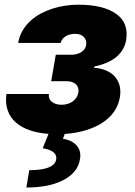

<svg xmlns="http://www.w3.org/2000/svg" viewBox="-20 -573 588 834"><path d="M7.8 -164.8H192.5Q190.7 -154.8 193.9 -146.1Q197.1 -137.4 204.5 -131.2Q212 -125 223 -121.4Q234 -117.9 247.9 -117.9Q262.1 -117.9 274.3 -121.8Q286.6 -125.7 296 -132.6Q305.4 -139.6 311.8 -149.1Q318.2 -158.7 320.3 -170.5Q322.4 -181.8 319.6 -190.9Q316.8 -199.9 310.2 -206.5Q303.6 -213.1 293.5 -216.6Q283.4 -220.2 270.6 -220.2H202.4L222.3 -335.2H290.5Q302.9 -335.2 313.9 -338.4Q324.9 -341.6 333.5 -347.1Q342 -352.6 347.5 -360.4Q353 -368.3 354.4 -377.8Q357.2 -399.1 343.9 -412.6Q330.6 -426.1 306.1 -426.1Q294.4 -426.1 283.7 -423.3Q273.1 -420.5 264.7 -415.1Q256.4 -409.8 250.9 -402.5Q245.4 -395.2 243.6 -386.4H58.9Q63.9 -415.8 77.8 -439.6Q91.6 -463.4 111.7 -481.9Q131.7 -500.4 156.6 -513.7Q181.5 -527 208.6 -535.7Q235.8 -544.4 264 -548.5Q292.3 -552.6 318.9 -552.6Q429 -552.6 484.7 -512.8Q540.5 -473 527.7 -397.7Q520.6 -355.8 486.2 -326.3Q451.7 -296.9 389.9 -284.1L388.5 -278.4Q414.8 -277 437.3 -268.3Q459.9 -259.6 475.7 -243.6Q491.5 -227.6 498.6 -204.4Q505.7 -181.1 500.7 -150.6Q495 -115.4 474.8 -87.2Q454.5 -58.9 422.9 -38.7Q391.3 -18.5 350 -6.4Q308.6 5.7 261 8.9L253.6 29.8Q273.8 33 289.1 40.8Q304.3 48.7 313.9 60Q323.5 71.4 327.1 86.1Q330.6 100.9 327.4 117.9Q318.9 175.4 256.7 208.5Q194.6 241.5 94.5 241.5L107.2 166.2Q212.7 166.2 223.7 122.2Q232.2 81.7 165.5 71L190.7 8.5Q145.6 5.3 109.4 -7.1Q73.2 -19.5 48.8 -41Q24.5 -62.5 13.5 -93.4Q2.5 -124.3 7.8 -164.8Z"/></svg>

Font: Inter P Black
Style: Italic
Weight: 900
Italic angle: -9.40001°
Designer: Rasmus Andersson
Foundry: rsms
Version: Version 3.018;git-588b23468